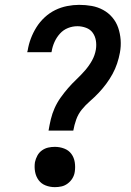

<svg xmlns="http://www.w3.org/2000/svg" viewBox="-20 -763 540 791"><path d="M180 -225Q184 -249 189.5 -272Q195 -295 205 -317.5Q215 -340 229.5 -360.5Q244 -381 260.5 -400Q277 -419 295.5 -436.5Q314 -454 330.5 -473Q347 -492 359 -513.5Q371 -535 375 -559Q378 -578 375 -596Q372 -614 362 -628Q352 -642 334.5 -648.5Q317 -655 299 -655Q279 -655 260 -647.5Q241 -640 227 -624.5Q213 -609 204.5 -590Q196 -571 193 -552L192 -548H92L94 -555Q98 -580 107 -604Q116 -628 130 -650.5Q144 -673 164 -691.5Q184 -710 207.5 -721.5Q231 -733 256.5 -738Q282 -743 306 -743Q333 -743 358 -738.5Q383 -734 405 -722Q427 -710 443 -691Q459 -672 467 -648.5Q475 -625 477 -599Q479 -573 474 -546Q470 -524 462.5 -501.5Q455 -479 443.5 -458Q432 -437 417.5 -417.5Q403 -398 386.5 -380.5Q370 -363 351 -346.5Q332 -330 317 -311.5Q302 -293 294 -270.5Q286 -248 282 -225ZM206 8Q186 8 168 1Q150 -6 139 -21Q128 -36 124.5 -55.5Q121 -75 124 -95Q127 -109 134 -122Q141 -135 153 -143.5Q165 -152 178.5 -155Q192 -158 206 -158Q226 -158 244.5 -151Q263 -144 274 -129Q285 -114 288 -94.5Q291 -75 288 -55Q286 -41 278.5 -28.5Q271 -16 259 -7Q247 2 233.5 5Q220 8 206 8Z"/></svg>

Font: Iosevka Term Curly Semibold
Style: Italic
Weight: 600
Italic angle: -9°
Designer: Belleve Invis
Foundry: Belleve Invis
Version: Version 32.3.0